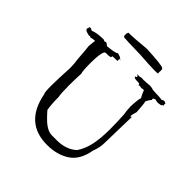

<svg xmlns="http://www.w3.org/2000/svg" viewBox="-234 -1066 1259 1259"><g transform="rotate(45 396.0 -436.5)"><path d="M395 18Q488 18 552.5 -24.5Q617 -67 635 -169Q653 -217 653 -254Q653 -291 659 -505L649 -500Q649 -521 659 -550Q655 -623 649 -640Q662 -666 673 -677Q671 -681 671 -684Q671 -693 690 -696Q702 -691 712 -691L721 -692Q744 -694 744 -698.5Q744 -703 754 -706H755L750 -717Q753 -719 753 -721Q753 -724 744 -727Q741 -730 736 -730Q729 -730 716 -722Q705 -726 651 -727Q624 -728 621 -732Q617 -732 599 -735Q563 -731 541 -731Q530 -731 522 -732Q511 -728 501 -728Q493 -728 487 -731Q494 -720 497 -720L498 -721Q496 -709 492 -709L490 -710Q486 -708 486 -706Q486 -704 493.5 -699.5Q501 -695 537 -695Q542 -688 542 -684Q542 -681 539 -680Q543 -686 552 -686Q558 -686 567 -683Q580 -686 586 -686Q592 -686 592 -683V-682Q597 -666 615 -633Q608 -628 604 -549Q606 -502 611 -478Q615 -406 615 -350Q615 -262 602 -202Q589 -142 559 -98Q506 -49 420 -49Q419 -49 373.5 -49Q328 -49 274 -104Q254 -124 235 -146Q227 -190 227 -256Q221 -292 221 -360Q221 -407 224 -470Q217 -494 217 -562Q217 -655 233 -678Q240 -682 252 -682L264 -681L285 -685L288 -697L325 -698Q334 -698 334 -697H333Q332 -697 332 -702Q332 -708 334 -720Q335 -718 346 -717L339 -716Q332 -716 332 -723V-724Q331 -727 299 -737Q295 -726 217 -718Q197 -733 192 -733L191 -732Q187 -729 183 -729Q177 -729 170 -734Q108 -734 73 -719L54 -729L58 -726H53Q44 -726 44 -721Q44 -719 46 -716L40 -706Q45 -698 49.5 -694Q54 -690 85 -683Q85 -686 89 -686Q93 -686 101 -681Q112 -687 130 -687H136Q133 -671 130 -634Q134 -608 140 -522Q146 -482 146 -451V-442Q140 -334 140 -275Q140 -212 147 -205Q189 18 395 18ZM550 -826Q573 -826 580 -828Q578 -829 578 -836L579 -857Q579 -870 573 -872Q565 -884 412 -891Q293 -880 266 -880L257 -881Q247 -881 247 -854Q247 -841 256 -838.5Q265 -836 409 -833Q507 -826 550 -826Z"/></g></svg>

Font: Xiaobo Songti 小帛宋体
Style: Regular
Weight: 400
Version: Version 1.501;March 17, 2024;FontCreator 14.0.0.2814 64-bit